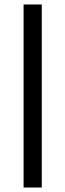

<svg xmlns="http://www.w3.org/2000/svg" viewBox="-20 -680 291 855"><path d="M85 155V-660H166V155Z"/></svg>

Font: Bricolage Grotesque 17pt
Style: Regular
Weight: 400
Version: Version 1.001;gftools[0.9.33.dev8+g029e19f]